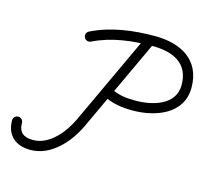

<svg xmlns="http://www.w3.org/2000/svg" viewBox="-109 -664 853 787"><g transform="rotate(15 317.0 -270.5)"><path d="M449.3 -559C438.7 -563.9 426.3 -559.4 421.4 -548.9C359.3 -415.9 297.3 -282.9 235.3 -149.9C208.1 -91.6 152.7 -19.9 81.3 -21C81.3 -21 81.2 -21 81.2 -21C81.1 -21 81 -21 81 -21C42.6 -21 21 -37.3 21 -77C21 -88.6 11.6 -98 0 -98C-11.6 -98 -21 -88.6 -21 -77C-21 -14.1 19.5 21 81 21C81 21 80.9 21 80.8 21C80.8 21 80.7 21 80.7 21C170.1 22.3 238.7 -57.7 273.4 -132.1C335.4 -265.1 397.4 -398.1 459.4 -531.1C464.3 -541.6 459.8 -554.1 449.3 -559ZM208 -472.1C284.6 -509.8 371.5 -519.9 456 -520C539.9 -520 613 -491.7 613 -396C613 -309.2 516.1 -285.5 446 -285.5C404.1 -285.5 373.9 -289.9 337.2 -307.9C326.8 -313 314.2 -308.6 309.1 -298.2C304 -287.8 308.4 -275.2 318.8 -270.1C361.5 -249.2 397.7 -243.5 446 -243.5C541 -243.5 655 -283 655 -396C655 -516.1 563.5 -562 456 -562C365 -561.9 272 -550.4 189.4 -509.7C179 -504.6 174.8 -492 179.9 -481.6C185 -471.2 197.6 -466.9 208 -472.1Z"/></g></svg>

Font: FRB American Cursive Guidelines Arrows Medium
Style: Italic
Weight: 500
Italic angle: -25°
Version: Version 2.0;Modular Font Editor K font №1